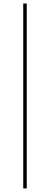

<svg xmlns="http://www.w3.org/2000/svg" viewBox="-20 -800 278 1070"><path d="M109.5 250V-780.5H129V250Z"/></svg>

Font: Bodoni Moda SemiBold
Style: Regular
Weight: 600
Designer: Owen Earl
Foundry: indestructible type
Version: Version 2.005; ttfautohint (v1.8.4.7-5d5b)